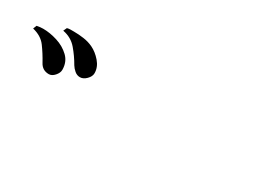

<svg xmlns="http://www.w3.org/2000/svg" viewBox="-6 -1059 1013 714"><g transform="rotate(30 500.0 -702.0)"><path d="M214 -649Q214 -683 191.5 -704.5Q169 -726 137 -736Q105 -746 76 -746Q63 -746 49 -743L43 -728Q81 -719 100.5 -692.5Q120 -666 137 -635Q150 -610 178 -610Q191 -610 202.5 -623Q214 -636 214 -649ZM324 -698Q324 -724 305 -746Q286 -768 263 -779Q244 -788 222 -791Q200 -794 180 -794Q173 -794 165.5 -794Q158 -794 151 -792L144 -777Q181 -770 204 -743Q227 -716 244 -686Q250 -676 260.5 -667Q271 -658 284 -658Q298 -658 311 -671Q324 -684 324 -698Z"/></g></svg>

Font: UoqMunThenKhung
Style: Regular
Weight: 400
Designer: Font-Kai, 金井和夫, 宇文滿月
Foundry: Kazuo Kanai, Moonlit Owen
Version: Version 1.197